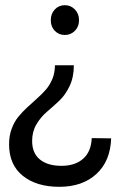

<svg xmlns="http://www.w3.org/2000/svg" viewBox="-20 -557 472 741"><path d="M269 -438Q253 -422 230 -422Q207 -422 191.5 -438Q176 -454 176 -479Q176 -504 191.5 -520.5Q207 -537 230 -537Q253 -537 269 -520.5Q285 -504 285 -479Q285 -454 269 -438ZM409 -23Q406 65 352 114.5Q298 164 209 164Q121 164 68 121.5Q15 79 15 0Q15 -33 25 -60Q35 -87 50.5 -106Q66 -125 85 -142.5Q104 -160 122.5 -176.5Q141 -193 156.5 -210.5Q172 -228 182 -252Q192 -276 192 -305H265Q265 -259 248.5 -224.5Q232 -190 208.5 -168Q185 -146 161 -125.5Q137 -105 120.5 -77Q104 -49 104 -13Q104 34 134 58.5Q164 83 217 83Q270 83 301 55.5Q332 28 334 -24Z"/></svg>

Font: Montserrat arm
Style: Regular
Weight: 400
Designer: Julieta Ulanovsky
Foundry: Julieta Ulanovsky
Version: Version 6.000;PS 006.000;hotconv 1.0.88;makeotf.lib2.5.64775